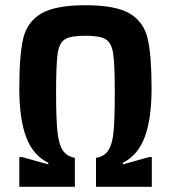

<svg xmlns="http://www.w3.org/2000/svg" viewBox="-20 -716 655 736"><path d="M54 -114H64L165 -86V-92Q106 -121 80 -191Q54 -261 54 -377Q54 -505 69 -568.5Q84 -632 138 -664Q192 -696 308 -696Q424 -696 477.5 -664Q531 -632 546 -568.5Q561 -505 561 -377Q561 -261 535 -191Q509 -121 451 -92V-86L552 -114H562V0H348V-111Q380 -116 395.5 -140Q411 -164 415.5 -212.5Q420 -261 420 -360Q420 -468 414 -509.5Q408 -551 386 -565Q364 -579 308 -579Q251 -579 229 -565.5Q207 -552 201 -510.5Q195 -469 195 -360Q195 -262 200 -213Q205 -164 220 -140.5Q235 -117 267 -111V0H54Z"/></svg>

Font: Saira Semi Condensed SemiBold
Style: Regular
Weight: 600
Width: 4
Designer: Hector Gatti with collaboration of the Omnibus-Type team
Foundry: Omnibus-Type
Version: Version 1.001; ttfautohint (v1.8)